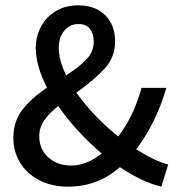

<svg xmlns="http://www.w3.org/2000/svg" viewBox="-20 -687 666 719"><path d="M584 12Q511 -6 429 -61Q346 12 235 12Q174 12 127.5 -12Q81 -36 55.5 -77.5Q30 -119 30 -171Q30 -232 63.5 -275.5Q97 -319 156 -359Q114 -441 114 -507Q114 -551 134 -588Q154 -625 190 -646Q226 -667 273 -667Q337 -667 374 -630Q411 -593 411 -532Q411 -474 373.5 -432Q336 -390 266 -340Q333 -247 423 -176Q482 -254 510 -358H603Q563 -223 490 -128Q559 -84 610 -71ZM228 -405Q278 -437 304.5 -465.5Q331 -494 331 -531Q331 -560 317 -578.5Q303 -597 274 -597Q241 -597 220.5 -572Q200 -547 200 -508Q200 -461 228 -405ZM247 -67Q303 -67 361 -112Q263 -196 198 -290Q164 -263 145.5 -236Q127 -209 127 -177Q127 -128 161 -97.5Q195 -67 247 -67Z"/></svg>

Font: Assistant SemiBold
Style: Regular
Weight: 600
Designer: Hebrew By Ben Nathan, Latin by Paul Hunt
Version: Version 2.001; ttfautohint (v1.6)